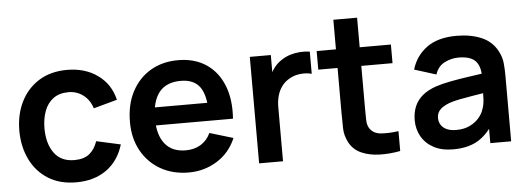

<svg xmlns="http://www.w3.org/2000/svg" viewBox="-47 -822 2665 970"><g transform="rotate(-5 1285.0 -337.5)"><path d="M304.5 15Q221.1 15 162 -22.2Q102.9 -59.5 71.6 -124Q40.2 -188.4 40 -270Q40.2 -352.8 72.7 -417.2Q105.1 -481.6 164.6 -518.3Q224.1 -555 306.2 -555Q398.2 -555 462 -508.8Q525.8 -462.7 544.8 -382.7L424.8 -349.8Q411.1 -393.5 378.5 -417.8Q345.9 -442.2 304.5 -442.2Q257.3 -442.2 227 -419.8Q196.7 -397.3 182.2 -358.4Q167.7 -319.5 167.5 -270Q167.8 -192.9 202.2 -145.4Q236.7 -97.8 304.5 -97.8Q352.8 -97.8 380.4 -119.9Q408.1 -142 422.2 -183.3L544.8 -156.2Q520.1 -73.7 457.6 -29.3Q395.1 15 304.5 15Z M875.8 15Q793.9 15 732 -20.5Q670.1 -56.1 635.3 -119Q600.5 -182 600.5 -264.2Q600.5 -352.7 634.6 -417.9Q668.8 -483.2 729.2 -519.1Q789.7 -555 869.2 -555Q952.9 -555 1011.7 -515.8Q1070.4 -476.7 1099 -405.2Q1127.7 -333.7 1120.6 -236.3H1001V-280.3Q1000.5 -368.5 970 -409.1Q939.5 -449.7 874.2 -449.7Q800.2 -449.7 764.1 -403.8Q728 -358 728 -270Q728 -187.8 764.1 -142.8Q800.2 -97.8 869.2 -97.8Q913.7 -97.8 945.8 -117.7Q978 -137.5 995.5 -174.8L1114.7 -139Q1083.8 -65.8 1018.9 -25.4Q954 15 875.8 15ZM690 -236.3V-327.5H1061.7V-236.3Z M1232.5 0V-540H1339V-408.5L1326 -425.5Q1336.2 -452.5 1352.9 -474.8Q1369.7 -497.2 1393 -511.7Q1412.9 -525.2 1437.1 -532.8Q1461.3 -540.2 1486.8 -542Q1512.3 -543.8 1536.7 -540V-427.5Q1512.3 -434.6 1481.3 -431.9Q1450.2 -429.2 1424.8 -414.7Q1400.1 -401.1 1384.4 -380.1Q1368.7 -359.2 1361.2 -332.4Q1353.7 -305.7 1353.7 -274.3V0Z M1948 0Q1894.6 10.2 1843.2 8.8Q1791.8 7.4 1751.5 -10.2Q1711.1 -27.8 1690.2 -66.3Q1671.5 -101.6 1670.4 -138Q1669.3 -174.4 1669.3 -220.7V-690H1789.7V-227.3Q1789.7 -195.2 1790.4 -170.6Q1791.2 -146 1800.7 -130.3Q1818.7 -100.6 1858.1 -97.1Q1897.5 -93.7 1948 -100.8ZM1571.5 -445.5V-540H1948V-445.5Z M2215.7 15Q2156.8 15 2116.4 -7.2Q2075.9 -29.4 2055.2 -66.5Q2034.5 -103.5 2034.5 -148Q2034.5 -187.2 2047.5 -218.2Q2060.6 -249.2 2087.6 -272Q2114.7 -294.8 2157.3 -309.5Q2190.2 -320.2 2233.7 -328.5Q2277.2 -336.8 2328.6 -344.1Q2379.9 -351.4 2436.2 -359.8L2392.8 -335.7Q2393.2 -391.6 2367.9 -418.1Q2342.5 -444.7 2281.8 -444.7Q2245.5 -444.7 2211.5 -427.5Q2177.6 -410.4 2164 -369.2L2053.8 -403.7Q2073.9 -472 2130.3 -513.5Q2186.7 -555 2282.2 -555Q2354.2 -555 2408.8 -531.6Q2463.4 -508.2 2490.2 -454.5Q2504.7 -426.2 2507.7 -396.4Q2510.7 -366.7 2510.7 -331.3V0H2405V-117.2L2422.5 -97.8Q2386 -39.6 2337.2 -12.3Q2288.4 15 2215.7 15ZM2239.5 -81.2Q2280.5 -81.2 2309.4 -95.7Q2338.3 -110.2 2355.7 -131Q2373 -151.8 2378.8 -170.7Q2388.2 -193.7 2389.7 -223.4Q2391.2 -253.1 2391.2 -271.7L2428.2 -260.5Q2373.3 -251.8 2334.3 -245.4Q2295.2 -239.1 2267.4 -233.4Q2239.6 -227.7 2218 -220.5Q2197.2 -212.8 2182.7 -203Q2168.2 -193.1 2160.4 -180Q2152.7 -166.9 2152.7 -149.5Q2152.7 -129.8 2162.5 -114.3Q2172.4 -98.8 2191.7 -90Q2211 -81.2 2239.5 -81.2Z"/></g></svg>

Font: Manrope ExtraLight
Style: Regular
Weight: 200
Designer: Mikhail Sharanda
Foundry: Mikhail Sharanda
Version: Version 4.505